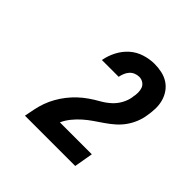

<svg xmlns="http://www.w3.org/2000/svg" viewBox="-139 -972 778 778"><g transform="rotate(45 250.0 -583.0)"><path d="M103 -323V-324Q107 -345 111.5 -367Q116 -389 123.5 -410Q131 -431 142.5 -451.5Q154 -472 168.5 -490.5Q183 -509 200 -525Q217 -541 236.5 -554.5Q256 -568 276.5 -579.5Q297 -591 314.5 -606.5Q332 -622 343.5 -643Q355 -664 358 -685V-687Q361 -700 361 -713Q361 -726 357 -737Q353 -748 342.5 -755Q332 -762 319 -762Q308 -762 297 -757.5Q286 -753 278.5 -744.5Q271 -736 266.5 -725Q262 -714 260 -703H164V-704Q169 -732 183 -759Q197 -786 219 -805.5Q241 -825 269.5 -834Q298 -843 326 -843Q347 -843 368 -838.5Q389 -834 406 -823Q423 -812 434.5 -795.5Q446 -779 451.5 -759Q457 -739 456.5 -717.5Q456 -696 452 -674Q449 -653 440.5 -632Q432 -611 419 -592.5Q406 -574 388.5 -558.5Q371 -543 352 -530Q333 -517 314 -504Q295 -491 277.5 -475.5Q260 -460 245.5 -442Q231 -424 222 -404H405L391 -323Z"/></g></svg>

Font: Iosevka Term Curly Extrabold
Style: Italic
Weight: 800
Italic angle: -9°
Designer: Belleve Invis
Foundry: Belleve Invis
Version: Version 32.3.0